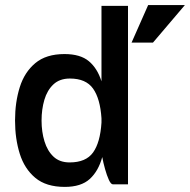

<svg xmlns="http://www.w3.org/2000/svg" viewBox="-20 -723 745 753"><path d="M561 -703H705L580 -556H496ZM233 -511Q295 -511 328.5 -483Q362 -455 378 -404V-700H482V0H423Q415 0 407 -17.5Q399 -35 392 -60Q385 -85 381 -107Q366 -52 332 -21Q298 10 234 10Q161 10 118.5 -25.5Q76 -61 57.5 -120Q39 -179 39 -250V-251Q39 -322 57.5 -381Q76 -440 118.5 -475.5Q161 -511 233 -511ZM254 -415Q214 -415 189.5 -392Q165 -369 154 -331.5Q143 -294 143 -250Q143 -206 154.5 -168.5Q166 -131 190 -108.5Q214 -86 253 -86Q317 -86 345 -125Q373 -164 378 -242V-259Q373 -336 345 -375.5Q317 -415 254 -415Z"/></svg>

Font: Haskoy SemiBold
Style: Regular
Weight: 600
Designer: Ertekin Erdin
Foundry: Ertekin Erdin
Version: Version 1.500; ttfautohint (v1.8.3)